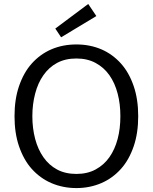

<svg xmlns="http://www.w3.org/2000/svg" viewBox="-20 -936 770 968"><path d="M465.8 -855 288.1 -748 258.8 -792 424.8 -916ZM75.7 -501Q99.1 -569.8 139.6 -615.2Q182.1 -662.6 238.3 -687Q295.9 -711.9 365.2 -711.9Q433.6 -711.9 491.7 -687Q547.9 -662.6 590.3 -615.2Q630.9 -569.8 654.3 -501Q676.8 -435.1 676.8 -350.1Q676.8 -265.1 654.3 -199.2Q630.9 -130.4 590.3 -85Q547.9 -37.6 491.7 -13.2Q432.6 12.2 365.2 12.2Q297.4 12.2 238.3 -13.2Q182.1 -37.6 139.6 -85Q99.1 -130.4 75.7 -199.2Q53.2 -265.1 53.2 -350.1Q53.2 -435.1 75.7 -501ZM143.1 -350.1Q143.1 -289.6 157.2 -235.8Q171.4 -182.6 198.7 -143.6Q226.6 -103.5 267.6 -81.5Q309.1 -59.1 365.2 -59.1Q420.4 -59.1 461.9 -81.5Q504.4 -104.5 531.7 -143.6Q559.1 -182.6 573.2 -235.8Q586.9 -287.6 586.9 -350.1Q586.9 -412.1 573.2 -463.9Q559.1 -518.1 531.7 -556.6Q504.4 -595.7 461.9 -618.7Q420.4 -641.1 365.2 -641.1Q309.1 -641.1 267.6 -618.7Q226.6 -596.7 198.7 -556.6Q171.4 -518.1 157.2 -463.9Q143.1 -410.2 143.1 -350.1Z"/></svg>

Font: Post Grotesk Regular
Style: Regular
Weight: 500
Version: 0.900; ttfautohint (v0.96) -l 8 -r 50 -G 200 -x 14 -w "gGD" 